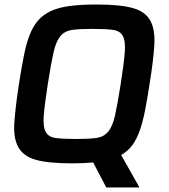

<svg xmlns="http://www.w3.org/2000/svg" viewBox="-20 -716 749 851"><path d="M451 115 393 4Q372 6 348.5 7Q325 8 299 8Q195 8 139.5 -7.5Q84 -23 61.5 -63Q39 -103 43.5 -171Q48 -239 64 -344Q75 -414 85.5 -467.5Q96 -521 111 -560Q126 -599 148.5 -625Q171 -651 205.5 -667Q240 -683 289.5 -689.5Q339 -696 408 -696Q512 -696 568 -680.5Q624 -665 646 -625Q668 -585 664 -517Q660 -449 643 -344Q633 -278 623 -227Q613 -176 599.5 -137.5Q586 -99 566.5 -72.5Q547 -46 517 -29L597 113L596 115ZM316 -100Q374 -100 407 -104.5Q440 -109 459.5 -132.5Q479 -156 490 -205Q501 -254 515 -344Q529 -434 533 -483Q537 -532 525 -555.5Q513 -579 481 -583.5Q449 -588 391 -588Q333 -588 300 -583.5Q267 -579 247.5 -555.5Q228 -532 217 -483Q206 -434 192 -344Q178 -254 174 -205Q170 -156 182 -132.5Q194 -109 226 -104.5Q258 -100 316 -100Z"/></svg>

Font: Azeri Sans SemiBold
Style: Italic
Weight: 600
Designer: Hector Gatti & Omnibus-Type (original fonts) / Cristiano Sobral (main changes and remastering)
Foundry: Omnibus-Type
Version: Version 0.07;August 21, 2020;FontCreator 13.0.0.2681 64-bit;